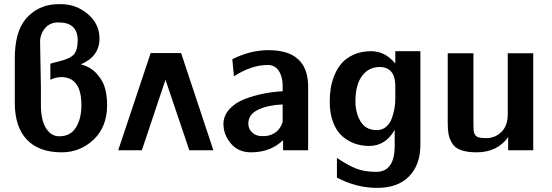

<svg xmlns="http://www.w3.org/2000/svg" viewBox="-20 -731 2685 934"><path d="M52 -230V-446Q52 -579 107.5 -641.5Q163 -704 246 -710H245Q254 -711 273 -711Q351 -711 407.5 -662.5Q464 -614 464 -544Q464 -456 373 -418Q421 -406 451.5 -371.5Q482 -337 491.5 -300Q501 -263 501 -220Q501 -114 435.5 -52Q370 10 280 10Q169 10 110.5 -52Q52 -114 52 -230ZM225 -343V-421Q229 -423 269 -433Q322 -446 340 -467Q358 -488 358 -535Q358 -622 264 -622Q222 -622 198.5 -593Q175 -564 175 -528L179 -306V-260V-222Q179 -146 204 -107Q229 -68 268 -68Q323 -68 349.5 -111Q376 -154 376 -219Q376 -355 279 -356Q252 -356 225 -343Z M1018 0H901L785 -343L670 0H555L713 -473H861Z M1067 -128Q1067 -168 1096 -200Q1125 -232 1171.5 -249.5Q1218 -267 1264.5 -276Q1311 -285 1355 -287V-314Q1355 -358 1336 -386.5Q1317 -415 1283 -415Q1204 -415 1118 -360L1110 -443Q1198 -487 1286 -487Q1479 -487 1479 -309V0H1357V-49Q1296 10 1201 10Q1139 10 1103 -33Q1067 -76 1067 -128ZM1188 -130Q1188 -105 1205 -88Q1222 -71 1248 -69H1272Q1336 -77 1355 -138V-223Q1284 -220 1236 -197.5Q1188 -175 1188 -130Z M1584 -236Q1584 -270 1589 -302Q1594 -334 1608 -367.5Q1622 -401 1644 -425.5Q1666 -450 1702.5 -466Q1739 -482 1786 -482Q1853 -482 1903 -422V-482H2025V-26Q2025 70 1970.5 126.5Q1916 183 1814 183Q1714 183 1619 133V37Q1670 72 1711 88.5Q1752 105 1810 105Q1900 105 1900 -22V-99Q1855 -21 1776 -21Q1739 -21 1706 -32.5Q1673 -44 1645 -68.5Q1617 -93 1600.5 -136Q1584 -179 1584 -236ZM1709 -238Q1709 -181 1734.5 -139.5Q1760 -98 1813 -98Q1839 -98 1858 -114Q1877 -130 1886 -155.5Q1895 -181 1899 -203.5Q1903 -226 1903 -249V-312Q1903 -405 1826 -405Q1774 -405 1741.5 -362Q1709 -319 1709 -238Z M2158 -134V-472H2283V-125Q2283 -104 2284 -95Q2285 -86 2290.5 -76Q2296 -66 2309.5 -62.5Q2323 -59 2346 -59Q2388 -59 2419 -89Q2450 -119 2450 -176V-472H2574V0H2452V-64Q2399 10 2298 10Q2252 10 2222 -1Q2192 -12 2179 -34.5Q2166 -57 2162 -78.5Q2158 -100 2158 -134Z"/></svg>

Font: Coval
Style: Bold
Weight: 700
Foundry: Context Ltd
Version: Version 001.000